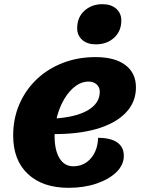

<svg xmlns="http://www.w3.org/2000/svg" viewBox="-20 -873 701 918"><path d="M308 25Q184 25 113.5 -41Q43 -107 43 -225Q43 -306 72.5 -374.5Q102 -443 155 -493.5Q208 -544 280 -572Q352 -600 437 -600Q529 -600 579.5 -562Q630 -524 630 -455Q630 -384 580.5 -333Q531 -282 440 -256Q349 -230 222 -232L235 -306Q342 -312 399.5 -345.5Q457 -379 457 -434Q457 -456 442 -469.5Q427 -483 403 -483Q371 -483 342 -462Q313 -441 290 -404Q267 -367 254 -320.5Q241 -274 241 -223Q241 -155 264.5 -116.5Q288 -78 330 -78Q381 -78 414 -115.5Q447 -153 449 -214Q509 -214 540.5 -192Q572 -170 572 -128Q572 -85 537 -50.5Q502 -16 442 4.5Q382 25 308 25ZM438 -661Q397 -661 373 -682.5Q349 -704 349 -738Q349 -790 383.5 -821.5Q418 -853 470 -853Q511 -853 535.5 -831.5Q560 -810 560 -775Q560 -724 525.5 -692.5Q491 -661 438 -661Z"/></svg>

Font: Lemonada
Style: Regular
Weight: 400
Designer: Mohamed Gaber (Arabic), Eduardo Tunni (Latin)
Foundry: Kief Type Foundry
Version: Version 4.005